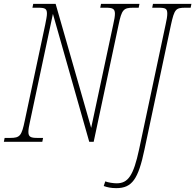

<svg xmlns="http://www.w3.org/2000/svg" viewBox="-40 -734 1011 994"><path d="M-20 0H179L183 -20H153C120 -20 107 -25 107 -51C107 -64 110 -82 116 -108L234 -662L422 0H445L574 -606C590 -683 599 -694 649 -694H678L682 -714H483L479 -694H509C542 -694 555 -689 555 -663C555 -650 552 -632 546 -606L432 -72L248 -714H132L128 -694H157C194 -694 203 -689 203 -663C203 -650 199 -632 194 -606L88 -108C72 -31 63 -20 13 -20H-16ZM562 240C644 240 676 193 708 40L845 -605C863 -687 870 -694 920 -694H947L951 -714H752L748 -694H780C818 -694 826 -689 826 -663C826 -650 823 -631 817 -605L680 40C651 175 623 215 564 215C547 215 520 211 505 205L497 229C516 236 536 240 562 240Z"/></svg>

Font: Noto Serif Condensed Thin
Style: Italic
Weight: 100
Width: 3
Italic angle: -12°
Designer: Monotype Design Team
Foundry: Monotype Imaging Inc.
Version: Version 2.013